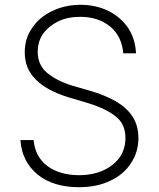

<svg xmlns="http://www.w3.org/2000/svg" viewBox="-20 -763 661 799"><path d="M439 -652Q389 -693 314 -693Q261 -693 222 -674Q182 -654 159 -622Q137 -590 137 -547Q137 -492 177 -459Q219 -425 283 -406L362 -383Q416 -367 461 -342Q506 -316 530 -280Q556 -242 556 -189Q556 -130 525 -84Q494 -36 439 -11Q384 16 309 16Q201 16 136 -37Q71 -91 65 -180H120Q126 -111 177 -72Q230 -34 309 -34Q365 -34 410 -54Q452 -73 478 -108Q502 -143 502 -189Q502 -246 463 -277Q424 -310 346 -334L262 -359Q173 -387 129 -432Q83 -477 83 -545Q83 -604 114 -647Q143 -691 197 -717Q251 -743 315 -743Q380 -743 432 -717Q482 -692 513 -647Q543 -602 546 -541H493Q487 -612 439 -652Z"/></svg>

Font: Sinter Light
Style: Regular
Weight: 300
Foundry: Adobe & rsms
Version: Version 1.000